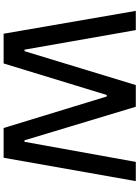

<svg xmlns="http://www.w3.org/2000/svg" viewBox="125 -894 769 1059"><g transform="rotate(-90 509.5 -364.5)"><path d="M40 0 168.9 -729H333L506.8 -160.2H515.1L689 -729H853L979 0H873L765.1 -613.8H756.8L569.8 0H450.2L265.1 -613.8H256.8L146 0Z"/></g></svg>

Font: Lumene Sans Medium
Style: Regular
Weight: 500
Designer: Deni Anggara
Version: Version 1.003;Glyphs 3.1.2 (3151)